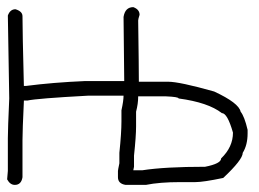

<svg xmlns="http://www.w3.org/2000/svg" viewBox="-20 -522 725 538"><path d="M353.5 -502Q371.1 -495.6 371.1 -480.5Q367.2 -468.3 367.2 -464.8Q369.1 -331.1 369.1 -293H451.2Q482.9 -293 580.1 -265.6Q649.4 -233.4 654.3 -209Q665 -195.8 673.8 -158.2V-148.4Q673.8 -115.7 660.2 -93.8Q660.2 -74.7 605.5 -23.4Q549.8 -11.7 527.3 -11.7H484.4Q427.2 -11.7 388.7 -3.9H332Q310.5 -7.3 310.5 -25.4V-43Q310.5 -45.4 314.5 -64.5V-93.8Q320.3 -149.4 320.3 -181.6V-212.9Q326.2 -239.7 326.2 -253.9H226.6Q82.5 -246.1 56.6 -240.2H46.9V-238.3Q43 -155.8 43 -128.9V-25.4Q39.6 -3.9 21.5 -3.9Q8.3 -3.9 0 -19.5L2 -43V-134.8Q2 -159.7 5.9 -246.1Q2 -460.9 2 -478.5Q8.3 -496.1 23.4 -496.1Q43 -490.2 43 -476.6Q43 -435.5 46.9 -281.2H52.7Q128.4 -291 218.8 -294.9H328.1Q326.2 -447.8 326.2 -474.6Q330.6 -502 353.5 -502ZM367.2 -252Q367.2 -231.4 361.3 -209V-168Q361.3 -140.1 355.5 -85.9V-54.7L353.5 -44.9H378.9Q442.4 -54.7 554.7 -54.7Q599.6 -63.5 599.6 -78.1Q632.8 -109.9 632.8 -150.4Q617.2 -205.1 601.6 -205.1Q563.5 -234.9 480.5 -246.1Q480.5 -250.5 445.3 -252Z"/></svg>

Font: CEF Fonts CJK
Style: Regular
Weight: 400
Designer: PartyBoss (派对大魔王)
Version: Release 2.25